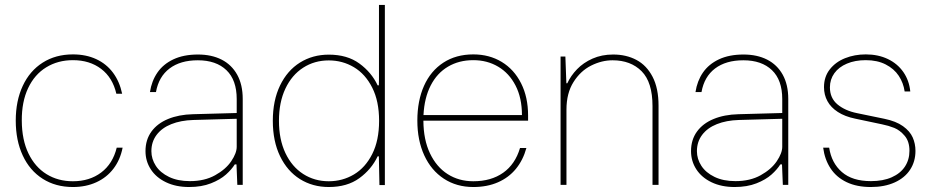

<svg xmlns="http://www.w3.org/2000/svg" viewBox="-20 -750 3798 779"><path d="M43.9 -260.7Q43.9 -340.8 72.3 -401.6Q100.6 -462.4 153.1 -495.8Q205.6 -529.3 275.9 -529.3Q329.1 -529.3 370.6 -510Q412.1 -490.7 438.7 -454.8Q465.3 -418.9 475.6 -369.6H452.1Q437 -435.1 390.4 -470.5Q343.8 -505.9 275.9 -505.9Q214.8 -505.9 167.5 -476.8Q120.1 -447.8 94 -392.3Q67.9 -336.9 68.4 -260.3Q68.8 -182.6 95.5 -127.4Q122.1 -72.3 168.7 -43.5Q215.3 -14.6 275.9 -14.6Q343.3 -14.6 390.4 -50Q437.5 -85.4 453.6 -150.9H477.5Q467.8 -101.6 440.4 -65.7Q413.1 -29.8 370.8 -10.5Q328.6 8.8 275.9 8.8Q205.6 8.8 153.1 -24.7Q100.6 -58.1 72.3 -119.1Q43.9 -180.2 43.9 -260.7Z M570.3 -136.7Q570.3 -183.1 594.5 -216.3Q618.7 -249.5 662.1 -267.3Q705.6 -285.2 762.7 -286.6L940.4 -291.5V-348.1Q940.4 -425.3 898.7 -465.3Q856.9 -505.4 782.7 -505.4Q711.9 -505.4 668 -472.2Q624 -439 612.8 -376.5H588.4Q595.2 -421.4 618.7 -455.6Q642.1 -489.7 683.6 -509.3Q725.1 -528.8 783.2 -528.8Q838.4 -528.8 879.2 -508.1Q919.9 -487.3 942.4 -446.8Q964.8 -406.2 964.8 -348.6V0H942.9L939.5 -83H932.6Q919.9 -62.5 896.7 -41.7Q873.5 -21 835.7 -6.1Q797.9 8.8 747.1 8.8Q693.8 8.8 653.6 -10.5Q613.3 -29.8 591.8 -63Q570.3 -96.2 570.3 -136.7ZM940.4 -154.3V-268.1L764.6 -263.2Q713.4 -261.7 675 -246.3Q636.7 -231 615.5 -202.9Q594.2 -174.8 594.2 -136.7Q594.2 -105 612.3 -77.1Q630.4 -49.3 665.8 -32.2Q701.2 -15.1 750.5 -15.1Q810.1 -15.1 853 -39.1Q896 -63 918.2 -95.9Q940.4 -128.9 940.4 -154.3Z M1517.6 -730V-409.2H1541.5V-730ZM1512.2 -115.7H1517.1L1519.5 1H1541.5V-259.8L1528.8 -264.6L1518.1 -259.8Q1518.1 -180.2 1490.2 -125Q1462.4 -69.8 1416 -42.2Q1369.6 -14.6 1314 -14.6Q1255.9 -14.6 1210 -44.2Q1164.1 -73.7 1137.9 -129.2Q1111.8 -184.6 1111.8 -259.8L1098.6 -264.6L1086.9 -259.8Q1086.9 -177.2 1116.2 -116.5Q1145.5 -55.7 1197 -23.4Q1248.5 8.8 1314 8.8Q1388.7 8.8 1438 -27.1Q1487.3 -63 1512.2 -115.7ZM1086.9 -259.8 1098.6 -254.9 1111.8 -259.8Q1111.8 -335 1137.9 -390.4Q1164.1 -445.8 1210 -475.3Q1255.9 -504.9 1314 -504.9Q1369.6 -504.9 1416 -477.3Q1462.4 -449.7 1490.2 -394.5Q1518.1 -339.4 1518.1 -259.8L1528.8 -254.9L1541.5 -259.8V-520.5H1519.5L1517.1 -403.8H1512.2Q1487.3 -456.5 1438 -492.4Q1388.7 -528.3 1314 -528.3Q1248.5 -528.3 1197 -496.1Q1145.5 -463.9 1116.2 -403.1Q1086.9 -342.3 1086.9 -259.8Z M1673.3 -260.7Q1673.3 -341.3 1700.4 -401.9Q1727.5 -462.4 1778.8 -495.8Q1830.1 -529.3 1900.4 -529.3Q1965.3 -529.3 2015.6 -498.8Q2065.9 -468.3 2094.2 -412.1Q2122.6 -356 2122.6 -281.2V-260.3H1697.8Q1698.2 -183.1 1724.6 -127.7Q1751 -72.3 1796.4 -43.5Q1841.8 -14.6 1900.4 -14.6Q1972.7 -14.6 2021.5 -49.1Q2070.3 -83.5 2089.8 -149.4H2115.7Q2102.1 -100.1 2073 -64.7Q2043.9 -29.3 2000.2 -10.3Q1956.5 8.8 1900.4 8.8Q1832.5 8.8 1781 -24.9Q1729.5 -58.6 1701.4 -119.6Q1673.3 -180.7 1673.3 -260.7ZM1900.4 -505.9Q1842.3 -505.9 1797.9 -479.7Q1753.4 -453.6 1727.5 -403.3Q1701.7 -353 1698.2 -283.2H2097.7Q2097.7 -352.5 2071.8 -402.8Q2045.9 -453.1 2001.2 -479.5Q1956.5 -505.9 1900.4 -505.9Z M2277.8 -415 2278.3 -336.9V0H2254.4V-520.5H2273.9ZM2465.3 -505.4Q2421.4 -505.4 2378.4 -483.9Q2335.4 -462.4 2306.9 -417.2Q2278.3 -372.1 2278.3 -305.2L2276.9 -412.1H2281.7Q2295.9 -442.9 2321.3 -469.2Q2346.7 -495.6 2384 -512.2Q2421.4 -528.8 2467.8 -528.8Q2521 -528.8 2562.3 -506.8Q2603.5 -484.9 2627.7 -438.5Q2651.9 -392.1 2651.9 -321.3V0H2627.4V-319.3Q2627.4 -416.5 2583.3 -460.9Q2539.1 -505.4 2465.3 -505.4Z M2783.7 -136.7Q2783.7 -183.1 2807.9 -216.3Q2832 -249.5 2875.5 -267.3Q2918.9 -285.2 2976.1 -286.6L3153.8 -291.5V-348.1Q3153.8 -425.3 3112.1 -465.3Q3070.3 -505.4 2996.1 -505.4Q2925.3 -505.4 2881.3 -472.2Q2837.4 -439 2826.2 -376.5H2801.8Q2808.6 -421.4 2832 -455.6Q2855.5 -489.7 2897 -509.3Q2938.5 -528.8 2996.6 -528.8Q3051.8 -528.8 3092.5 -508.1Q3133.3 -487.3 3155.8 -446.8Q3178.2 -406.2 3178.2 -348.6V0H3156.2L3152.8 -83H3146Q3133.3 -62.5 3110.1 -41.7Q3086.9 -21 3049.1 -6.1Q3011.2 8.8 2960.4 8.8Q2907.2 8.8 2866.9 -10.5Q2826.7 -29.8 2805.2 -63Q2783.7 -96.2 2783.7 -136.7ZM3153.8 -154.3V-268.1L2978 -263.2Q2926.8 -261.7 2888.4 -246.3Q2850.1 -231 2828.9 -202.9Q2807.6 -174.8 2807.6 -136.7Q2807.6 -105 2825.7 -77.1Q2843.8 -49.3 2879.2 -32.2Q2914.6 -15.1 2963.9 -15.1Q3023.4 -15.1 3066.4 -39.1Q3109.4 -63 3131.6 -95.9Q3153.8 -128.9 3153.8 -154.3Z M3319.8 -150.9H3344.2Q3353.5 -88.9 3395.8 -52Q3438 -15.1 3513.7 -15.1Q3563 -15.1 3598.1 -30.8Q3633.3 -46.4 3651.6 -74.2Q3669.9 -102.1 3669.9 -138.2Q3669.9 -176.3 3650.6 -199Q3631.3 -221.7 3608.4 -231Q3585.4 -240.2 3558.6 -245.6L3449.7 -268.6Q3407.7 -277.3 3379.4 -295.7Q3351.1 -314 3337.2 -339.6Q3323.2 -365.2 3323.2 -396.5Q3323.2 -438.5 3346.7 -468.5Q3370.1 -498.5 3408.7 -513.9Q3447.3 -529.3 3492.7 -529.3Q3543 -529.3 3582.3 -510.5Q3621.6 -491.7 3645.3 -457.5Q3668.9 -423.3 3673.3 -378.9H3650.4Q3645.5 -413.6 3626.5 -442.4Q3607.4 -471.2 3573.5 -488.5Q3539.6 -505.9 3492.7 -505.9Q3449.2 -505.9 3416.3 -491.9Q3383.3 -478 3365.2 -452.9Q3347.2 -427.7 3347.2 -395.5Q3347.2 -352.1 3377.9 -326.4Q3408.7 -300.8 3457 -291L3567.9 -268.1Q3615.7 -258.3 3643.8 -238Q3671.9 -217.8 3683.1 -192.4Q3694.3 -167 3694.3 -137.7Q3694.3 -94.7 3672.6 -61.5Q3650.9 -28.3 3609.9 -9.8Q3568.8 8.8 3513.2 8.8Q3456.1 8.8 3414.8 -11Q3373.5 -30.8 3349.9 -66.7Q3326.2 -102.5 3319.8 -150.9Z"/></svg>

Font: Wand UI Pro
Style: Regular
Weight: 400
Designer: Andreas Faust
Version: Version 1.003;FEAKit 1.0